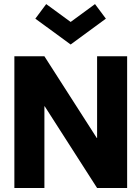

<svg xmlns="http://www.w3.org/2000/svg" viewBox="-20 -942 701 962"><path d="M617 0H466.5L204 -409.5H202.5V0H52V-660H202.5L465 -250.5H466.5V-660H617ZM334 -719 157 -848.5 211.5 -921.5 334 -832 456 -921.5 510.5 -848.5Z"/></svg>

Font: Lucymar Sans
Style: Bold
Weight: 700
Foundry: The League of Moveable Type (original font) / Main changes by Cristiano Sobral with portions from Mirco Monsees
Version: Version 2.001;August 30, 2020;FontCreator 13.0.0.2681 64-bit